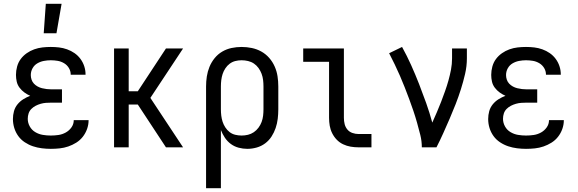

<svg xmlns="http://www.w3.org/2000/svg" viewBox="-20 -775 3040 1010"><path d="M210 -600 221 -755H304L277 -600ZM247 8Q224 8 200 5Q176 2 153.5 -5.5Q131 -13 110.5 -26.5Q90 -40 76 -59.5Q62 -79 55 -102Q48 -125 48 -149Q48 -170 53.5 -190Q59 -210 72 -226Q85 -242 102.5 -253Q120 -264 139 -271Q123 -278 108.5 -288.5Q94 -299 83 -313.5Q72 -328 68 -345.5Q64 -363 64 -381Q64 -403 70 -425Q76 -447 89 -464.5Q102 -482 120.5 -495Q139 -508 160 -515.5Q181 -523 203 -525.5Q225 -528 247 -528Q269 -528 290.5 -525.5Q312 -523 333 -515.5Q354 -508 372 -495.5Q390 -483 403 -465.5Q416 -448 423 -427Q430 -406 430 -384V-382H352V-383Q352 -401 342.5 -417Q333 -433 317 -442.5Q301 -452 283 -455Q265 -458 247 -458Q229 -458 210.5 -454.5Q192 -451 176 -441.5Q160 -432 151 -415.5Q142 -399 142 -380Q142 -368 146 -356Q150 -344 158.5 -335Q167 -326 178 -320Q189 -314 201 -311Q213 -308 225.5 -306.5Q238 -305 250 -305H306V-235H250Q236 -235 222 -234Q208 -233 194 -229Q180 -225 167.5 -218.5Q155 -212 145 -202Q135 -192 130.5 -178.5Q126 -165 126 -150Q126 -129 136.5 -110Q147 -91 165.5 -80Q184 -69 205 -65.5Q226 -62 247 -62Q268 -62 288 -65Q308 -68 326 -78Q344 -88 356 -105Q368 -122 368 -143H446V-142Q446 -119 438 -96.5Q430 -74 415.5 -55.5Q401 -37 381 -24.5Q361 -12 339 -4.5Q317 3 294 5.5Q271 8 247 8Z M580 0V-520H657V-295H705L853 -520H943L771 -260L943 0H853L705 -225H657V0Z M1064 215V-320Q1064 -347 1068 -373Q1072 -399 1082 -423.5Q1092 -448 1109 -469Q1126 -490 1149 -503.5Q1172 -517 1198 -522.5Q1224 -528 1251 -528Q1278 -528 1304.5 -522.5Q1331 -517 1354.5 -504Q1378 -491 1396 -470.5Q1414 -450 1425 -425Q1436 -400 1440 -373.5Q1444 -347 1444 -320V-200Q1444 -175 1441 -150Q1438 -125 1430 -101.5Q1422 -78 1408.5 -57Q1395 -36 1375 -21Q1355 -6 1330.5 1Q1306 8 1281 8Q1258 8 1235.5 2Q1213 -4 1194.5 -17.5Q1176 -31 1163 -50.5Q1150 -70 1142 -91V215ZM1251 -62Q1268 -62 1284.5 -66Q1301 -70 1315 -79.5Q1329 -89 1339.5 -103Q1350 -117 1356 -133Q1362 -149 1364 -166Q1366 -183 1366 -200V-320Q1366 -337 1364 -354Q1362 -371 1356 -387Q1350 -403 1340 -417Q1330 -431 1316 -440.5Q1302 -450 1285 -454Q1268 -458 1251 -458Q1234 -458 1218 -454Q1202 -450 1188.5 -440Q1175 -430 1165.5 -415.5Q1156 -401 1151 -385.5Q1146 -370 1144 -353.5Q1142 -337 1142 -320V-200Q1142 -183 1144 -166.5Q1146 -150 1151 -134.5Q1156 -119 1165.5 -104.5Q1175 -90 1188 -80Q1201 -70 1217.5 -66Q1234 -62 1251 -62Z M1866 0Q1845 0 1824.5 -3.5Q1804 -7 1785 -16Q1766 -25 1751.5 -40Q1737 -55 1727.5 -74Q1718 -93 1714.5 -113.5Q1711 -134 1711 -155V-450H1575V-520H1789V-155Q1789 -138 1793 -122Q1797 -106 1807.5 -93.5Q1818 -81 1834 -75.5Q1850 -70 1866 -70H1934V0Z M2199 0Q2199 -33 2191 -65Q2183 -97 2174 -129Q2165 -161 2154.5 -192Q2144 -223 2132.5 -254Q2121 -285 2109 -315.5Q2097 -346 2084 -376Q2071 -406 2056.5 -436Q2042 -466 2027 -495L2095 -528Q2121 -481 2143 -432Q2165 -383 2184.5 -333Q2204 -283 2222 -232.5Q2240 -182 2254 -130Q2266 -157 2278 -184.5Q2290 -212 2300.5 -239.5Q2311 -267 2321 -295Q2331 -323 2339 -351.5Q2347 -380 2352.5 -409Q2358 -438 2358 -468V-520H2436V-468Q2436 -427 2426.5 -386Q2417 -345 2404.5 -305.5Q2392 -266 2377 -227.5Q2362 -189 2345.5 -151Q2329 -113 2312 -75Q2295 -37 2276 0Z M2747 8Q2724 8 2700 5Q2676 2 2653.5 -5.5Q2631 -13 2610.5 -26.5Q2590 -40 2576 -59.5Q2562 -79 2555 -102Q2548 -125 2548 -149Q2548 -170 2553.5 -190Q2559 -210 2572 -226Q2585 -242 2602.5 -253Q2620 -264 2639 -271Q2623 -278 2608.5 -288.5Q2594 -299 2583 -313.5Q2572 -328 2568 -345.5Q2564 -363 2564 -381Q2564 -403 2570 -425Q2576 -447 2589 -464.5Q2602 -482 2620.5 -495Q2639 -508 2660 -515.5Q2681 -523 2703 -525.5Q2725 -528 2747 -528Q2769 -528 2790.5 -525.5Q2812 -523 2833 -515.5Q2854 -508 2872 -495.5Q2890 -483 2903 -465.5Q2916 -448 2923 -427Q2930 -406 2930 -384V-382H2852V-383Q2852 -401 2842.5 -417Q2833 -433 2817 -442.5Q2801 -452 2783 -455Q2765 -458 2747 -458Q2729 -458 2710.5 -454.5Q2692 -451 2676 -441.5Q2660 -432 2651 -415.5Q2642 -399 2642 -380Q2642 -368 2646 -356Q2650 -344 2658.5 -335Q2667 -326 2678 -320Q2689 -314 2701 -311Q2713 -308 2725.5 -306.5Q2738 -305 2750 -305H2806V-235H2750Q2736 -235 2722 -234Q2708 -233 2694 -229Q2680 -225 2667.5 -218.5Q2655 -212 2645 -202Q2635 -192 2630.5 -178.5Q2626 -165 2626 -150Q2626 -129 2636.5 -110Q2647 -91 2665.5 -80Q2684 -69 2705 -65.5Q2726 -62 2747 -62Q2768 -62 2788 -65Q2808 -68 2826 -78Q2844 -88 2856 -105Q2868 -122 2868 -143H2946V-142Q2946 -119 2938 -96.5Q2930 -74 2915.5 -55.5Q2901 -37 2881 -24.5Q2861 -12 2839 -4.5Q2817 3 2794 5.5Q2771 8 2747 8Z"/></svg>

Font: Iosevka Term SS14
Style: Regular
Weight: 400
Monospace: yes
Designer: Belleve Invis
Foundry: Belleve Invis
Version: Version 24.1.1; ttfautohint (v1.8.4)